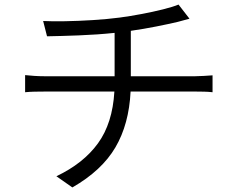

<svg xmlns="http://www.w3.org/2000/svg" viewBox="-20 -783 1040 841"><path d="M90 -454Q107 -452 131 -450.5Q155 -449 177 -449H482V-639Q405 -631 325 -628Q245 -625 186 -624L169 -691Q207 -689 265 -690Q323 -691 386.5 -695Q450 -699 504 -706Q549 -712 599.5 -721.5Q650 -731 694 -742Q738 -753 762 -763L810 -701Q795 -697 782 -693.5Q769 -690 758 -687Q720 -678 664.5 -667Q609 -656 553 -648V-449H834Q851 -449 873 -450.5Q895 -452 911 -453V-379Q895 -381 874.5 -381.5Q854 -382 836 -382H552Q545 -239 485.5 -137.5Q426 -36 297 38L227 -11Q345 -67 409 -155Q473 -243 481 -382H179Q155 -382 131.5 -381.5Q108 -381 90 -379Z"/></svg>

Font: Source Han Sans SC Normal
Style: Regular
Weight: 350
Designer: Ryoko NISHIZUKA 西塚涼子 (kana, bopomofo & ideographs); Paul D. Hunt (Latin, Greek & Cyrillic); Sandoll Communications 산돌커뮤니
Foundry: Adobe
Version: Version 2.004;hotconv 1.0.118;makeotfexe 2.5.65603